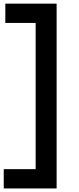

<svg xmlns="http://www.w3.org/2000/svg" viewBox="-20 -830 447 1080"><path d="M10 -809.5H298.5V230H1V121.5H180.5V-701H10Z"/></svg>

Font: Hepta Slab SemiBold
Style: Regular
Weight: 600
Designer: Michael LaGattuta
Foundry: Michael LaGattuta
Version: Version 1.102